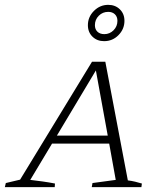

<svg xmlns="http://www.w3.org/2000/svg" viewBox="-46 -773 674 793"><path d="M482 -28Q498 -26 512.5 -22.5Q527 -19 540 -15L538 0H333L336 -17L432 -30L405 -180H169L79 -30Q105 -27 130 -23.5Q155 -20 181 -15L180 0H-26L-22 -17L37 -31L334 -518H389ZM189 -213H399L350 -482ZM384 -603Q355 -603 336 -621.5Q317 -640 317 -669Q317 -703 342 -728Q367 -753 401 -753Q430 -753 449 -734.5Q468 -716 468 -687Q468 -653 443.5 -628Q419 -603 384 -603ZM385 -632Q407 -632 423 -648Q439 -664 439 -687Q439 -704 428.5 -714Q418 -724 401 -724Q378 -724 362 -708Q346 -692 346 -669Q346 -652 356.5 -642Q367 -632 385 -632Z"/></svg>

Font: Piazzolla SC ExtraLight
Style: Italic
Weight: 200
Italic angle: -11.3°
Designer: Juan Pablo del Peral
Foundry: Huerta Tipografica
Version: Version 1.330